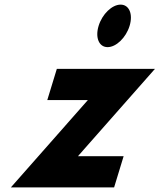

<svg xmlns="http://www.w3.org/2000/svg" viewBox="-20 -811 691 831"><path d="M502 -791C464.8 -791 422.4 -750 406.8 -699C391.2 -648 408.5 -607 445.7 -607C482.9 -607 525.3 -648 540.9 -699C556.5 -750 539.1 -791 502 -791ZM650.7 -513H226L184.7 -378H360.4L27.1 0H473.9L515.1 -135H317.4Z"/></svg>

Font: Hussar
Style: BdSuprConOblThree
Weight: 700
Foundry: Cannot Into Space Fonts
Version: Version 2.00